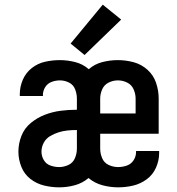

<svg xmlns="http://www.w3.org/2000/svg" viewBox="-20 -796 760 824"><path d="M234 8Q268 8 301 -1Q334 -10 360 -32Q386 -10 419.5 -1Q453 8 487 8Q520 8 551.5 0.5Q583 -7 609.5 -26.5Q636 -46 649.5 -76.5Q663 -107 663 -139Q663 -143 663 -148H564Q564 -146 564 -144Q564 -125 553.5 -108.5Q543 -92 524.5 -85.5Q506 -79 487 -79Q466 -79 446.5 -88Q427 -97 418.5 -117Q410 -137 410 -158V-222H661V-373Q661 -407 650 -440Q639 -473 613 -496.5Q587 -520 553.5 -529Q520 -538 486 -538Q452 -538 419 -529.5Q386 -521 361 -499Q336 -521 303 -529.5Q270 -538 237 -538Q205 -538 173.5 -531Q142 -524 116.5 -504Q91 -484 78 -454Q65 -424 65 -392Q65 -388 65 -384H165Q164 -386 164 -387Q164 -406 174 -422Q184 -438 201.5 -444.5Q219 -451 237 -451Q258 -451 276.5 -441.5Q295 -432 302.5 -412.5Q310 -393 310 -373V-325H309Q274 -325 239.5 -320.5Q205 -316 172.5 -303.5Q140 -291 112.5 -268.5Q85 -246 72 -213Q59 -180 59 -145Q59 -112 71.5 -80.5Q84 -49 110 -28.5Q136 -8 168.5 0Q201 8 234 8ZM410 -309V-373Q410 -393 418.5 -412.5Q427 -432 446 -441.5Q465 -451 486 -451Q507 -451 526 -441.5Q545 -432 553.5 -412.5Q562 -393 562 -373V-309ZM234 -79Q215 -79 196.5 -85.5Q178 -92 168 -109Q158 -126 158 -145Q158 -165 167.5 -183Q177 -201 194.5 -211.5Q212 -222 231 -228Q250 -234 269.5 -236Q289 -238 309 -238H310V-158Q310 -137 301.5 -117Q293 -97 273.5 -88Q254 -79 234 -79ZM343 -560 500 -712 421 -776 283 -609Z"/></svg>

Font: Iosevka Sparkle Medium
Style: Regular
Weight: 500
Designer: Belleve Invis
Foundry: Belleve Invis
Version: Version 4.5.0; ttfautohint (v1.8.3)